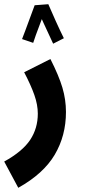

<svg xmlns="http://www.w3.org/2000/svg" viewBox="-61 -664 412 914"><path d="M-41 105Q46 57 82.5 2Q119 -53 119 -123Q119 -165 102.5 -212Q86 -259 54 -320L179 -383Q219 -304 236 -247Q253 -190 253 -131Q253 -18 199.5 72.5Q146 163 26 230ZM192 -456 160 -525Q153 -540 147.5 -552Q142 -564 138 -573Q102 -478 97 -460L44 -478Q51 -496 60 -520Q69 -544 77 -566Q97 -622 104 -639L169 -644Q184 -609 204.5 -563.5Q225 -518 243 -482Z"/></svg>

Font: Noto Sans Arabic Cond
Style: Bold
Weight: 700
Width: 3
Designer: Nadine Chahine
Foundry: Monotype Imaging Inc.
Version: Version 1.001